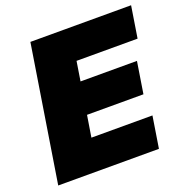

<svg xmlns="http://www.w3.org/2000/svg" viewBox="-127 -821 906 937"><g transform="rotate(-20 326.5 -352.5)"><path d="M18 0 130 -705H653L627 -541H310L294 -440H587L561 -276H268L250 -164H567L541 0Z"/></g></svg>

Font: Mulish ExtraBlack
Style: Italic
Weight: 1000
Italic angle: -9°
Designer: Vernon Adams
Foundry: Vernon Adams
Version: Version 3.603; ttfautohint (v1.8.3)